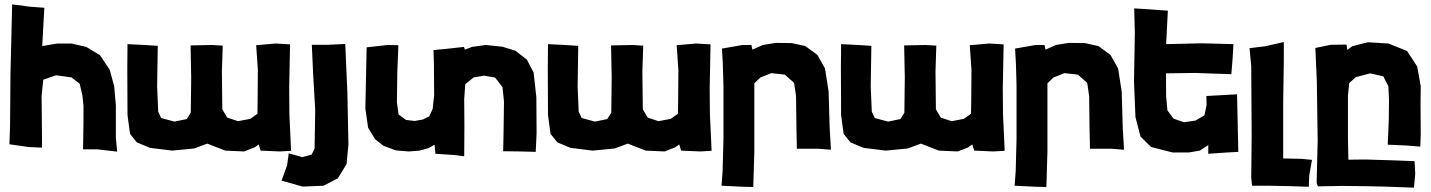

<svg xmlns="http://www.w3.org/2000/svg" viewBox="-20 -693 6605 886"><path d="M36.1 -672.9 28.3 -350.6 26.4 -112.3 23.4 -27.3 111.3 -14.6 173.8 -11.7V-63.5L171.9 -250L179.7 -325.2L238.3 -345.7L309.6 -335.9L347.7 -306.6L360.4 -252L365.2 -204.1V-128.9L363.3 -3.9H429.7L520.5 6.8L514.6 -58.6V-207L506.8 -295.9L486.3 -371.1L441.4 -438.5L377.9 -476.6L309.6 -492.2H244.1L174.8 -480.5L184.6 -657.2L117.2 -662.1Z M1323.2 2.9 1315.4 -167 1314.5 -285.2 1318.4 -488.3 1252 -492.2 1162.1 -484.4 1169.9 -371.1 1168.9 -236.3 1168 -168 1134.8 -144.5 1078.1 -133.8 1028.3 -150.4 1005.9 -188.5 1003.9 -363.3 1007.8 -482.4 958 -485.4 859.4 -483.4 862.3 -335.9 860.4 -172.9 841.8 -143.6 785.2 -131.8 723.6 -148.4 710 -177.7 705.1 -293.9 708 -481.4 646.5 -485.4 568.4 -489.3 567.4 -378.9 568.4 -162.1 580.1 -75.2 611.3 -36.1 671.9 -10.7 774.4 2 876 -7.8 936.5 -30.3 1019.5 2 1106.4 5.9 1154.3 -12.7 1173.8 -26.4 1182.6 2 1270.5 5.9Z M1418.9 -486.3 1424.8 -355.5 1434.6 -184.6 1431.6 -6.8 1418 20.5 1375 32.2 1312.5 14.6 1304.7 70.3 1279.3 140.6 1377 168 1472.7 164.1 1539.1 129.9 1579.1 64.5 1587.9 -27.3 1583 -265.6 1573.2 -490.2 1494.1 -486.3Z M1671.9 -474.6 1668 -289.1 1666 -192.4 1678.7 -103.5 1710.9 -50.8 1749 -20.5 1806.6 1 1866.2 5.9 1917 2 1958 -9.8 1985.4 -25.4 1989.3 16.6 2079.1 22.5 2122.1 28.3 2123 -110.4 2122.1 -235.4 2127 -304.7 2166 -335.9 2214.8 -343.8 2264.6 -335 2298.8 -291 2305.7 -224.6 2303.7 -79.1 2301.8 4.9 2381.8 5.9 2452.1 7.8 2456.1 -78.1 2455.1 -244.1 2442.4 -358.4 2411.1 -418 2358.4 -459 2297.9 -477.5 2221.7 -485.4 2158.2 -476.6 2125 -463.9 2121.1 -476.6 2042 -467.8 1980.5 -461.9 1982.4 -394.5 1983.4 -252.9 1976.6 -190.4 1960.9 -156.2 1931.6 -141.6 1893.6 -134.8 1853.5 -139.6 1819.3 -165 1811.5 -220.7 1813.5 -364.3 1818.4 -484.4 1768.6 -485.4Z M3263.7 2.9 3255.9 -167 3254.9 -285.2 3258.8 -488.3 3192.4 -492.2 3102.5 -484.4 3110.4 -371.1 3109.4 -236.3 3108.4 -168 3075.2 -144.5 3018.6 -133.8 2968.8 -150.4 2946.3 -188.5 2944.3 -363.3 2948.2 -482.4 2898.4 -485.4 2799.8 -483.4 2802.7 -335.9 2800.8 -172.9 2782.2 -143.6 2725.6 -131.8 2664.1 -148.4 2650.4 -177.7 2645.5 -293.9 2648.4 -481.4 2586.9 -485.4 2508.8 -489.3 2507.8 -378.9 2508.8 -162.1 2520.5 -75.2 2551.8 -36.1 2612.3 -10.7 2714.8 2 2816.4 -7.8 2877 -30.3 2960 2 3046.9 5.9 3094.7 -12.7 3114.3 -26.4 3123 2 3210.9 5.9Z M3311.5 -468.8 3315.4 -401.4 3318.4 -298.8V-52.7L3314.5 96.7L3309.6 164.1L3411.1 168.9L3456.1 169.9L3460.9 6.8V-99.6V-231.4V-308.6L3488.3 -335L3539.1 -355.5L3601.6 -348.6L3644.5 -310.5L3653.3 -250L3655.3 -99.6L3657.2 -6.8H3753.9L3814.5 -2L3808.6 -100.6L3803.7 -270.5L3787.1 -377L3752 -439.5L3696.3 -480.5L3633.8 -494.1L3559.6 -495.1L3500 -485.4L3452.1 -463.9L3447.3 -485.4H3406.2Z M4616.2 2.9 4608.4 -167 4607.4 -285.2 4611.3 -488.3 4544.9 -492.2 4455.1 -484.4 4462.9 -371.1 4461.9 -236.3 4460.9 -168 4427.7 -144.5 4371.1 -133.8 4321.3 -150.4 4298.8 -188.5 4296.9 -363.3 4300.8 -482.4 4251 -485.4 4152.3 -483.4 4155.3 -335.9 4153.3 -172.9 4134.8 -143.6 4078.1 -131.8 4016.6 -148.4 4002.9 -177.7 3998 -293.9 4001 -481.4 3939.5 -485.4 3861.3 -489.3 3860.4 -378.9 3861.3 -162.1 3873 -75.2 3904.3 -36.1 3964.8 -10.7 4067.4 2 4168.9 -7.8 4229.5 -30.3 4312.5 2 4399.4 5.9 4447.3 -12.7 4466.8 -26.4 4475.6 2 4563.5 5.9Z M4664.1 -468.8 4668 -401.4 4670.9 -298.8V-52.7L4667 96.7L4662.1 164.1L4763.7 168.9L4808.6 169.9L4813.5 6.8V-99.6V-231.4V-308.6L4840.8 -335L4891.6 -355.5L4954.1 -348.6L4997.1 -310.5L5005.9 -250L5007.8 -99.6L5009.8 -6.8H5106.4L5167 -2L5161.1 -100.6L5156.2 -270.5L5139.6 -377L5104.5 -439.5L5048.8 -480.5L4986.3 -494.1L4912.1 -495.1L4852.5 -485.4L4804.7 -463.9L4799.8 -485.4H4758.8Z M5694.3 7.8 5690.4 -168.9 5688.5 -257.8 5546.9 -250 5547.9 -208 5538.1 -161.1 5497.1 -136.7 5443.4 -128.9 5395.5 -145.5 5367.2 -183.6 5361.3 -247.1 5360.4 -354.5 5493.2 -356.4 5662.1 -350.6 5668 -422.9 5671.9 -489.3 5524.4 -493.2 5361.3 -489.3 5369.1 -643.6 5277.3 -650.4 5213.9 -654.3 5216.8 -540 5212.9 -316.4 5219.7 -152.3 5243.2 -62.5 5292 -14.6 5391.6 10.7H5465.8L5516.6 2L5555.7 -23.4V16.6L5640.6 10.7Z M5746.1 -470.7 5753.9 -387.7 5755.9 -66.4 5753.9 127.9 5757.8 164.1H5836.9L5930.7 166L6019.5 168.9L6021.5 117.2L6034.2 44.9L5988.3 40L5901.4 38.1V-222.7L5904.3 -412.1V-499L5818.4 -479.5Z M6049.8 -471.7 6056.6 -318.4 6060.5 -42 6055.7 151.4 6061.5 167 6170.9 165 6269.5 166 6367.2 168 6504.9 172.9 6510.7 108.4 6507.8 50.8 6409.2 46.9 6281.2 43 6202.1 43.9 6200.2 -56.6V-252L6206.1 -309.6L6236.3 -336.9L6302.7 -354.5L6363.3 -340.8L6386.7 -294.9L6389.6 -234.4L6388.7 -141.6L6383.8 -25.4L6469.7 -21.5L6534.2 -16.6L6536.1 -71.3L6535.2 -213.9L6536.1 -295.9L6519.5 -386.7L6472.7 -458L6386.7 -492.2L6292 -498L6219.7 -479.5L6197.3 -462.9L6193.4 -487.3L6121.1 -486.3Z"/></svg>

Font: MaokenAssortedSans-TC
Style: Regular
Weight: 500
Version: Version 0.83